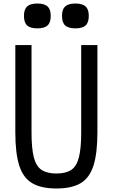

<svg xmlns="http://www.w3.org/2000/svg" viewBox="-20 -1056 640 1090"><path d="M300 14Q213 14 162 -16.5Q111 -47 89 -117Q67 -187 67 -304V-800H159V-304Q159 -214 172 -163Q185 -112 216 -91.5Q247 -71 300 -71Q354 -71 384.5 -91.5Q415 -112 428 -163Q441 -214 441 -304V-800H533V-304Q533 -187 511 -117Q489 -47 438.5 -16.5Q388 14 300 14ZM408 -895Q368 -895 350 -911.5Q332 -928 332 -966Q332 -1003 350 -1019.5Q368 -1036 408 -1036Q448 -1036 466 -1019.5Q484 -1003 484 -966Q484 -928 466 -911.5Q448 -895 408 -895ZM192 -895Q152 -895 134 -911.5Q116 -928 116 -966Q116 -1003 134 -1019.5Q152 -1036 192 -1036Q232 -1036 250 -1019.5Q268 -1003 268 -966Q268 -928 250 -911.5Q232 -895 192 -895Z"/></svg>

Font: Victor Mono SemiBold
Style: Regular
Weight: 600
Monospace: yes
Designer: Rune Bjørnerås
Version: Version 1.561;gftools[0.9.30]